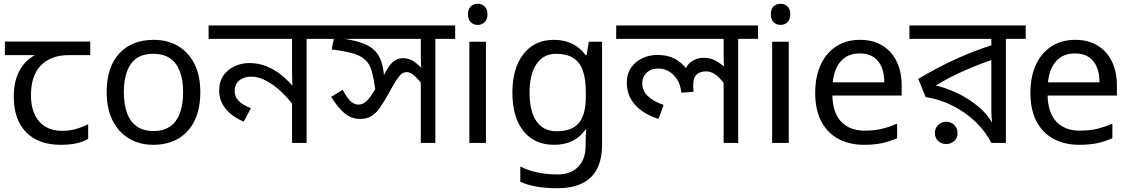

<svg xmlns="http://www.w3.org/2000/svg" viewBox="-20 -757 5987 1017"><path d="M301 10Q183 10 118 -57Q53 -124 53 -245Q53 -325 82 -380.5Q111 -436 165 -465H6V-537H458V-465H345Q251 -465 197.5 -411.5Q144 -358 144 -252Q144 -165 187 -114.5Q230 -64 310 -64Q347 -64 381 -73.5Q415 -83 447 -99V-21Q418 -5 383 2.5Q348 10 301 10Z M1041 -269Q1041 -180 1010.5 -117.5Q980 -55 924 -22.5Q868 10 791 10Q720 10 664.5 -22.5Q609 -55 577 -117.5Q545 -180 545 -269Q545 -402 612 -474Q679 -546 794 -546Q867 -546 922.5 -513.5Q978 -481 1009.5 -419.5Q1041 -358 1041 -269ZM636 -269Q636 -206 652.5 -159.5Q669 -113 704 -88Q739 -63 793 -63Q847 -63 882 -88Q917 -113 933.5 -159.5Q950 -206 950 -269Q950 -333 933 -378Q916 -423 881.5 -447.5Q847 -472 792 -472Q710 -472 673 -418Q636 -364 636 -269Z M1709 -622V-551H1604V0H1527V-243L1543 -187Q1510 -233 1471 -270Q1432 -307 1391 -329Q1350 -351 1311 -351Q1274 -351 1248.5 -331.5Q1223 -312 1223 -274Q1223 -244 1244 -222.5Q1265 -201 1309 -184L1271 -113Q1210 -138 1175.5 -180.5Q1141 -223 1141 -277Q1141 -326 1164.5 -358.5Q1188 -391 1224.5 -407Q1261 -423 1299 -423Q1351 -423 1394 -405Q1437 -387 1474.5 -356Q1512 -325 1546 -284L1532 -280Q1529 -303 1528 -325.5Q1527 -348 1527 -371V-551H1085V-622Z M2391 -622V-551H2286V0H2209V-353L2232 -290Q2201 -331 2178.5 -353Q2156 -375 2135 -375Q2121 -375 2109 -367Q2097 -359 2082 -336.5Q2067 -314 2042 -268Q2015 -219 1993 -187.5Q1971 -156 1946.5 -141.5Q1922 -127 1887 -127Q1860 -127 1835.5 -138Q1811 -149 1786.5 -174.5Q1762 -200 1734 -244L1795 -281Q1822 -233 1840 -218Q1858 -203 1879 -203Q1896 -203 1911.5 -213.5Q1927 -224 1945.5 -250Q1964 -276 1988 -321L2011 -354Q2037 -408 2061 -428.5Q2085 -449 2114 -449Q2147 -449 2173.5 -430.5Q2200 -412 2235 -374L2215 -373Q2211 -396 2210 -416.5Q2209 -437 2209 -458V-551H1689V-622ZM1970 -271Q1960 -339 1949.5 -379Q1939 -419 1913 -441Q1888 -464 1845 -475.5Q1802 -487 1737 -495L1752 -571L1806 -551Q1863 -542 1901 -528Q1939 -514 1962.5 -491.5Q1986 -469 1998 -436Q2010 -403 2014 -356Z M2554 -536V0H2466V-536ZM2511 -737Q2531 -737 2546.5 -723.5Q2562 -710 2562 -681Q2562 -653 2546.5 -639Q2531 -625 2511 -625Q2489 -625 2474 -639Q2459 -653 2459 -681Q2459 -710 2474 -723.5Q2489 -737 2511 -737Z M2914 -546Q2967 -546 3009.5 -526Q3052 -506 3082 -465H3087L3099 -536H3169V9Q3169 85 3143 136.5Q3117 188 3064 214Q3011 240 2929 240Q2871 240 2822.5 231.5Q2774 223 2736 206V125Q2774 145 2825 156Q2876 167 2934 167Q3003 167 3042.5 126.5Q3082 86 3082 16V-5Q3082 -17 3083 -39.5Q3084 -62 3085 -71H3081Q3053 -30 3011.5 -10Q2970 10 2915 10Q2811 10 2752.5 -63Q2694 -136 2694 -267Q2694 -395 2752.5 -470.5Q2811 -546 2914 -546ZM2926 -472Q2859 -472 2822 -418.5Q2785 -365 2785 -266Q2785 -167 2821.5 -114.5Q2858 -62 2928 -62Q2969 -62 2998 -72.5Q3027 -83 3046 -105.5Q3065 -128 3074 -163Q3083 -198 3083 -246V-267Q3083 -340 3066.5 -385Q3050 -430 3015 -451Q2980 -472 2926 -472Z M3995 -622V-551H3890V0H3813V-335L3819 -309Q3797 -341 3772.5 -360Q3748 -379 3719 -379Q3704 -379 3688.5 -373.5Q3673 -368 3662.5 -353Q3652 -338 3652 -307Q3652 -296 3652.5 -287.5Q3653 -279 3654 -271L3589 -266Q3585 -307 3567 -335.5Q3549 -364 3523 -379Q3497 -394 3467 -394Q3440 -394 3421 -383.5Q3402 -373 3392 -355.5Q3382 -338 3382 -316Q3382 -276 3411.5 -248Q3441 -220 3495 -201L3468 -127Q3420 -142 3382 -168Q3344 -194 3322 -232Q3300 -270 3300 -320Q3300 -365 3322 -397.5Q3344 -430 3381 -448Q3418 -466 3462 -466Q3515 -466 3553 -446.5Q3591 -427 3623 -384L3608 -383Q3618 -416 3646.5 -433.5Q3675 -451 3706 -451Q3742 -451 3768 -437Q3794 -423 3825 -397L3816 -382Q3815 -403 3814 -424Q3813 -445 3813 -467V-551H3244V-622Z M4158 -536V0H4070V-536ZM4115 -737Q4135 -737 4150.5 -723.5Q4166 -710 4166 -681Q4166 -653 4150.5 -639Q4135 -625 4115 -625Q4093 -625 4078 -639Q4063 -653 4063 -681Q4063 -710 4078 -723.5Q4093 -737 4115 -737Z M4535 -546Q4604 -546 4653.5 -516Q4703 -486 4729.5 -431.5Q4756 -377 4756 -304V-251H4389Q4391 -160 4435.5 -112.5Q4480 -65 4560 -65Q4611 -65 4650.5 -74.5Q4690 -84 4732 -102V-25Q4691 -7 4651 1.5Q4611 10 4556 10Q4480 10 4421.5 -21Q4363 -52 4330.5 -113.5Q4298 -175 4298 -264Q4298 -352 4327.5 -415Q4357 -478 4410.5 -512Q4464 -546 4535 -546ZM4534 -474Q4471 -474 4434.5 -433.5Q4398 -393 4391 -321H4664Q4664 -367 4650 -401Q4636 -435 4607.5 -454.5Q4579 -474 4534 -474Z M5413 -622V-551H5308V0H5231Q5201 -60 5148.5 -110.5Q5096 -161 5028 -196Q4960 -231 4883 -243L4844 -339Q4940 -397 5042.5 -444Q5145 -491 5254 -524L5231 -482V-551H4797V-622ZM5231 -474 5252 -446Q5176 -421 5092 -384.5Q5008 -348 4937 -304Q4991 -292 5052 -263Q5113 -234 5165 -190Q5217 -146 5245 -88H5236Q5234 -111 5232.5 -134Q5231 -157 5231 -189ZM4992 6Q4967 6 4949.5 -10Q4932 -26 4932 -52Q4932 -78 4949.5 -95Q4967 -112 4992 -112Q5017 -112 5034.5 -95Q5052 -78 5052 -52Q5052 -26 5034.5 -10Q5017 6 4992 6Z M5675 -546Q5744 -546 5793.5 -516Q5843 -486 5869.5 -431.5Q5896 -377 5896 -304V-251H5529Q5531 -160 5575.5 -112.5Q5620 -65 5700 -65Q5751 -65 5790.5 -74.5Q5830 -84 5872 -102V-25Q5831 -7 5791 1.5Q5751 10 5696 10Q5620 10 5561.5 -21Q5503 -52 5470.5 -113.5Q5438 -175 5438 -264Q5438 -352 5467.5 -415Q5497 -478 5550.5 -512Q5604 -546 5675 -546ZM5674 -474Q5611 -474 5574.5 -433.5Q5538 -393 5531 -321H5804Q5804 -367 5790 -401Q5776 -435 5747.5 -454.5Q5719 -474 5674 -474Z"/></svg>

Font: bangla15
Style: Regular
Weight: 400
Designer: Jelle Bosma - Monotype Design Team
Foundry: Monotype Imaging Inc.
Version: Version 2.006